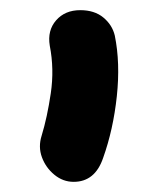

<svg xmlns="http://www.w3.org/2000/svg" viewBox="-20 -736 312 378"><path d="M125 -378Q104 -378 87 -392Q70 -406 62.5 -426.5Q55 -447 62 -469Q73 -505 80 -552.5Q87 -600 78 -646Q73 -676 90.5 -696Q108 -716 138 -716Q166 -716 183.5 -701.5Q201 -687 206 -666Q217 -612 210 -546.5Q203 -481 183 -425Q167 -378 125 -378Z"/></svg>

Font: Shantell Sans Normal
Style: Regular
Weight: 600
Designer: Stephen Nixon, Anya Danilova, Shantell Martin
Foundry: Arrow Type
Version: Version 1.009;[a7da0bfa3]